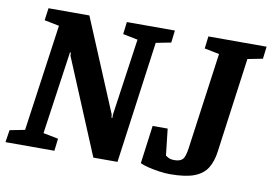

<svg xmlns="http://www.w3.org/2000/svg" viewBox="-88 -763 1263 893"><g transform="rotate(10 543.5 -317.0)"><path d="M-7 -58 64 -72 135 -576 65 -590 73 -648H266L448 -213L450 -197H454V-213L506 -576L436 -590L443 -648H670L663 -590L592 -576L513 0H399L212 -448L211 -463H207L151 -72L222 -58L215 0H-16ZM645 -193H716L730 -68Q730 -68 741 -61Q752 -54 772 -54Q797 -54 809.5 -65.5Q822 -77 828 -120L891 -576L821 -590L828 -648H1103L1096 -590L1025 -576L964 -129Q958 -82 938.5 -50Q919 -18 877.5 -2Q836 14 762 14Q740 14 712 10Q684 6 659.5 0Q635 -6 621 -13Z"/></g></svg>

Font: Faustina VF Beta
Style: Italic
Weight: 400
Italic angle: -8°
Designer: Alfonso Garcia
Foundry: Omnibus-Type
Version: Version 1.006